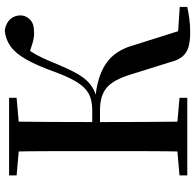

<svg xmlns="http://www.w3.org/2000/svg" viewBox="-26 -766 805 792"><g transform="rotate(-90 376.0 -370.5)"><path d="M48 0V-32L195 -45H220L368 -32V0ZM48 -704V-735H368V-704L220 -691H195ZM146 0Q148 -85 148 -170.5Q148 -256 148 -342V-393Q148 -479 148 -564.5Q148 -650 146 -735H270Q269 -651 268.5 -564Q268 -477 268 -384V-365Q268 -262 268.5 -174Q269 -86 270 0ZM515 -71 464 -234Q442 -306 409 -333Q376 -360 317 -360H214V-392H314Q342 -392 364 -398Q386 -404 404.5 -420.5Q423 -437 440 -467.5Q457 -498 475 -547Q502 -622 527 -665.5Q552 -709 581 -729.5Q610 -750 647 -753Q678 -747 693 -729.5Q708 -712 708 -688Q708 -666 691 -649Q674 -632 640 -632Q619 -631 594.5 -638Q570 -645 537 -658L587 -686Q569 -661 556 -640Q543 -619 531.5 -594.5Q520 -570 506 -535Q486 -487 468.5 -456Q451 -425 432 -407.5Q413 -390 389 -380.5Q365 -371 333 -364L335 -382Q412 -378 462.5 -359Q513 -340 542 -306Q571 -272 585 -221L650 -15L595 -41L743 -31V0Q720 5 694 8.5Q668 12 639 12Q600 12 576 4.5Q552 -3 537.5 -21Q523 -39 515 -71Z"/></g></svg>

Font: Noto Serif TC SemiBold
Style: Regular
Weight: 600
Version: Version 2.002-H1;hotconv 1.1.0;makeotfexe 2.6.0